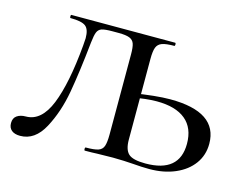

<svg xmlns="http://www.w3.org/2000/svg" viewBox="-73 -581 897 704"><g transform="rotate(15 375.0 -229.5)"><path d="M7 -28Q7 -47 20 -56Q33 -65 53 -65Q112 -65 144 -144.5Q176 -224 189 -370Q191 -392 191 -399Q191 -433 175.5 -444.5Q160 -456 118 -456Q116 -456 116 -462Q116 -468 118 -468H512Q515 -468 515 -462Q515 -456 512 -456Q481 -456 466 -450.5Q451 -445 445.5 -431Q440 -417 440 -387V-81Q440 -43 456.5 -27.5Q473 -12 521 -12Q650 -12 650 -121Q650 -181 612.5 -212Q575 -243 503 -243Q463 -243 406 -232L403 -248Q495 -263 549 -263Q729 -263 729 -142Q729 -99 705 -66Q681 -33 638 -14.5Q595 4 540 4Q512 4 477 1Q462 0 442.5 -1Q423 -2 401 -2L341 -1Q324 0 295 0Q292 0 292 -6Q292 -12 295 -12Q327 -12 342 -17Q357 -22 362 -36.5Q367 -51 367 -81V-385Q367 -412 362.5 -425Q358 -438 344.5 -443.5Q331 -449 303 -449H280Q251 -449 239 -445Q227 -441 222 -429Q217 -417 214 -389Q202 -274 188 -195Q174 -116 140.5 -53.5Q107 9 51 9Q30 9 18.5 -0.5Q7 -10 7 -28Z"/></g></svg>

Font: Cormorant Unicase Medium
Style: Regular
Weight: 500
Designer: Christian Thalmann (Catharsis Fonts)
Foundry: Catharsis Fonts
Version: Version 4.000